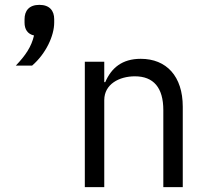

<svg xmlns="http://www.w3.org/2000/svg" viewBox="-20 -770 852 790"><path d="M409 0V-358C409 -424 471 -456 535 -456C612 -456 652 -409 652 -317V0H732V-331C732 -456 665 -528 559 -528C482 -528 438 -490 413 -432H409V-516H329V0ZM142 -750C100 -750 81 -726 81 -691V-677C81 -650 93 -630 120 -624C109 -577 85 -542 45 -500H112C169 -549 203 -623 203 -677V-691C203 -726 184 -750 142 -750Z"/></svg>

Font: LVC Sans
Style: Regular
Weight: 400
Designer: Mike Abbink, Paul van der Laan, Pieter van Rosmalen
Foundry: Bold Monday
Version: Version 3.0